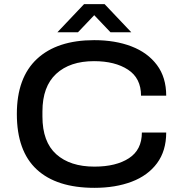

<svg xmlns="http://www.w3.org/2000/svg" viewBox="-20 -891 877 923"><path d="M256 -736 384 -871H483L611 -736H511L433 -818L355 -736ZM434 12Q252 12 156.5 -76.5Q61 -165 61 -343Q61 -518 158 -608Q255 -698 433 -698Q534 -698 612 -668Q690 -638 734.5 -578.5Q779 -519 779 -431H658Q658 -515 595.5 -556Q533 -597 432 -597Q316 -597 250 -536Q184 -475 184 -355V-331Q184 -209 250.5 -149.5Q317 -90 434 -90Q538 -90 600 -130.5Q662 -171 662 -254H779Q779 -166 735 -106.5Q691 -47 613 -17.5Q535 12 434 12Z"/></svg>

Font: Archivo SemiExpanded Medium
Style: Regular
Weight: 500
Width: 6
Designer: Hector Gatti
Foundry: Omnibus-Type
Version: Version 2.001; ttfautohint (v1.8.3)